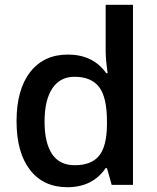

<svg xmlns="http://www.w3.org/2000/svg" viewBox="-20 -780 663 810"><path d="M264.2 9.8Q163.1 9.8 106.4 -63.5Q49.8 -136.7 49.8 -269Q49.8 -401.9 107.2 -475.8Q164.6 -549.8 266.1 -549.8Q372.6 -549.8 428.2 -471.2H434.1Q425.8 -529.3 425.8 -563V-759.8H541V0H451.2L431.2 -70.8H425.8Q370.6 9.8 264.2 9.8ZM294.9 -83Q365.7 -83 397.9 -122.8Q430.2 -162.6 431.2 -252V-268.1Q431.2 -370.1 397.9 -413.1Q364.7 -456.1 293.9 -456.1Q233.4 -456.1 200.7 -407Q168 -357.9 168 -267.1Q168 -177.2 199.7 -130.1Q231.4 -83 294.9 -83Z"/></svg>

Font: f1_25842          
Style: Regular
Weight: 600
Foundry: Ascender Corporation
Version: Version 1.10